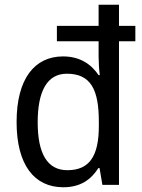

<svg xmlns="http://www.w3.org/2000/svg" viewBox="-20 -780 600 810"><path d="M247 10C319 10 364 -22 395 -71H400L412 0H482V-606H551V-671H482V-760H396V-671H220V-606H396V-541C396 -520 398 -484 401 -463H396C365 -509 317 -542 246 -542C126 -542 50 -448 50 -265C50 -84 125 10 247 10ZM264 -62C179 -62 139 -133 139 -264C139 -394 178 -469 262 -469C363 -469 397 -402 397 -267V-249C397 -122 358 -62 264 -62Z"/></svg>

Font: Noto Sans Bengali UI SemiCondensed
Style: Regular
Weight: 400
Width: 4
Designer: Jelle Bosma - Monotype Design Team
Foundry: Monotype Imaging Inc.
Version: Version 2.003